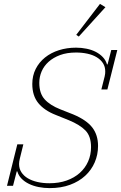

<svg xmlns="http://www.w3.org/2000/svg" viewBox="-20 -955 623 987"><path d="M235 12Q206 12 178.5 6.5Q151 1 128.5 -10Q106 -21 90.5 -37Q75 -53 69 -74H66L47 0H16L69 -213H100L82 -140Q78 -124 78 -112Q78 -88 90 -69.5Q102 -51 123 -38.5Q144 -26 172.5 -19.5Q201 -13 234 -13Q283 -13 322.5 -27Q362 -41 390 -66Q418 -91 433 -125Q448 -159 448 -199Q448 -255 419 -284.5Q390 -314 334 -337L267 -364Q208 -387 177 -425Q146 -463 146 -523Q146 -566 163.5 -600.5Q181 -635 211.5 -659.5Q242 -684 283 -697Q324 -710 371 -710Q399 -710 425.5 -704.5Q452 -699 473 -688Q494 -677 509 -661Q524 -645 530 -624H533L552 -698H583L532 -495H501L518 -562Q520 -571 520.5 -576.5Q521 -582 521 -588Q521 -612 509.5 -630Q498 -648 477.5 -660.5Q457 -673 429.5 -679Q402 -685 371 -685Q324 -685 289 -672Q254 -659 230 -637.5Q206 -616 194 -588Q182 -560 182 -529Q182 -475 209.5 -444.5Q237 -414 290 -393L356 -367Q425 -338 454.5 -299.5Q484 -261 484 -205Q484 -160 467 -120.5Q450 -81 418 -51.5Q386 -22 340 -5Q294 12 235 12ZM372 -776 494 -935 522 -918 385 -767Z"/></svg>

Font: IBM Plex Serif ExtLt
Style: Italic
Weight: 200
Italic angle: -14°
Designer: Mike Abbink, Paul van der Laan, Pieter van Rosmalen
Foundry: Bold Monday
Version: Version 3.001